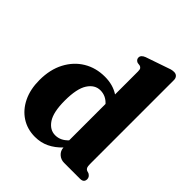

<svg xmlns="http://www.w3.org/2000/svg" viewBox="-211 -874 1012 1012"><g transform="rotate(45 295.0 -368.5)"><path d="M25 -217Q25 -295.5 55.5 -353.2Q86 -411 138.2 -442.2Q190.5 -473.5 257 -473.5Q317 -473.5 360.5 -445V-616Q360.5 -630.5 356.5 -636.2Q352.5 -642 345 -644.5L327 -647Q310 -654 310 -670Q310 -688 335.5 -698L446 -736Q464 -743 475 -746Q486 -749 497 -749Q511 -749 518.8 -740.2Q526.5 -731.5 526.5 -718V-92.5Q526.5 -75 530 -67.5Q533.5 -60 541 -56.5L555.5 -52Q573 -42 573 -25.5Q573 0 544 0H426Q401.5 0 384.2 -15.8Q367 -31.5 366 -55Q335 -22.5 299 -5.2Q263 12 220 12Q163 12 119 -16.5Q75 -45 50 -96.5Q25 -148 25 -217ZM196 -234.5Q196 -148.5 222.5 -109Q249 -69.5 289.5 -69.5Q329.5 -69.5 360.5 -103V-374Q331.5 -406 291 -406Q249.5 -406 222.8 -365Q196 -324 196 -234.5Z"/></g></svg>

Font: Fraunces 72pt S050
Style: Bold
Weight: 700
Version: Version 1.000; ttfautohint (v1.8.3)